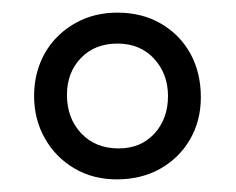

<svg xmlns="http://www.w3.org/2000/svg" viewBox="-20 -689 373 304"><path d="M165 -405Q127 -405 97.5 -422.5Q68 -440 51 -470Q34 -500 34 -537Q34 -565 43.5 -589Q53 -613 71 -631Q89 -649 113 -659Q137 -669 166 -669Q205 -669 235 -651.5Q265 -634 281.5 -604Q298 -574 298 -535Q298 -498 281 -468.5Q264 -439 234 -422Q204 -405 165 -405ZM168 -454Q203 -454 224.5 -477.5Q246 -501 246 -537Q246 -572 224 -596Q202 -620 166 -620Q130 -620 108 -597Q86 -574 86 -539Q86 -502 108.5 -478Q131 -454 168 -454Z"/></svg>

Font: Bricolage Grotesque ExtraLight
Style: Regular
Weight: 250
Designer: Mathieu Triay
Foundry: Atelier Triay
Version: Version 1.000;gftools[0.9.30]